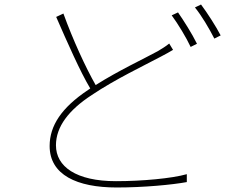

<svg xmlns="http://www.w3.org/2000/svg" viewBox="-20 -808 1040 851"><path d="M261 -748 229 -733C278 -621 335 -491 380 -416C376 -413 373 -411 370 -409C253 -331 200 -251 200 -161C200 -33 321 23 497 23C617 23 743 11 808 -1V-36C741 -17 609 -5 494 -5C317 -5 228 -70 228 -164C228 -246 284 -320 387 -387C491 -457 620 -518 693 -557C715 -569 733 -578 747 -587L730 -615C714 -602 699 -593 679 -581C617 -547 505 -495 404 -431C359 -510 303 -632 261 -748ZM769 -753 741 -740C769 -702 806 -641 825 -600L853 -614C831 -659 794 -717 769 -753ZM871 -788 844 -775C874 -738 907 -682 930 -637L958 -651C938 -690 898 -752 871 -788Z"/></svg>

Font: Source Han Sans JP ExtraLight
Style: Regular
Weight: 250
Designer: Ryoko NISHIZUKA 西塚涼子 (kana, bopomofo & ideographs); Paul D. Hunt (Latin, Greek & Cyrillic); Sandoll Communications 산돌커뮤니
Foundry: Adobe
Version: Version 2.001;hotconv 1.0.107;makeotfexe 2.5.65593